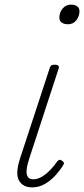

<svg xmlns="http://www.w3.org/2000/svg" viewBox="-20 -795 364 831"><path d="M119 16Q79 16 62 -14Q45 -44 68 -113L195 -500Q197 -508 201.5 -511.5Q206 -515 218 -515Q227 -515 232 -511Q237 -507 234 -499L107 -110Q91 -62 96 -40.5Q101 -19 124 -19Q143 -19 162 -30.5Q181 -42 198 -60Q215 -78 226 -94Q230 -100 235 -102.5Q240 -105 247 -100Q256 -95 256.5 -89.5Q257 -84 252 -78Q240 -58 220 -36Q200 -14 174.5 1Q149 16 119 16ZM274 -690Q258 -690 247.5 -697Q237 -704 237 -719Q237 -741 251 -758Q265 -775 288 -775Q303 -775 313.5 -768Q324 -761 324 -746Q324 -725 310.5 -707.5Q297 -690 274 -690Z"/></svg>

Font: Playwrite CU Thin
Style: Regular
Weight: 250
Designer: Veronika Burian, José Scaglione
Foundry: TypeTogether
Version: Version 1.002